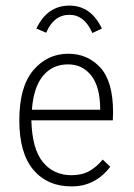

<svg xmlns="http://www.w3.org/2000/svg" viewBox="-20 -656 478 686"><path d="M235 10Q149 10 99 -49.5Q49 -109 49 -226Q49 -346 99 -405Q149 -464 224 -464Q293 -464 338.5 -414.5Q384 -365 384 -254Q384 -246 383.5 -240Q383 -234 383 -226H92Q95 -123 133.5 -76.5Q172 -30 236 -30Q273 -30 299.5 -45Q326 -60 347 -86L374 -60Q349 -27 314.5 -8.5Q280 10 235 10ZM94 -264H338Q338 -345 306.5 -385.5Q275 -426 223 -426Q168 -426 134 -385.5Q100 -345 94 -264ZM145 -539 110 -554Q149 -636 228 -636Q305 -636 344 -554L310 -538Q282 -603 228 -603Q172 -603 145 -539Z"/></svg>

Font: Inconsolata SemiCondensed Light
Style: Regular
Weight: 300
Width: 4
Monospace: yes
Designer: Raph Levien, Cyreal, Brenton Simpson
Foundry: Raph Levien, Cyreal, Google
Version: Version 3.100; ttfautohint (v1.8.4.7-5d5b)